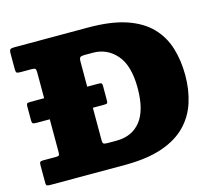

<svg xmlns="http://www.w3.org/2000/svg" viewBox="-106 -881 1132 1012"><g transform="rotate(-15 460.0 -375.0)"><path d="M25 -17V-115Q25 -127.5 29 -131.2Q33 -135 44.5 -135H116.5Q130 -135 132.5 -139.5Q135 -144 135 -158V-335H63.5Q47 -335 42.5 -338.5Q38 -342 38 -355V-429.5Q38 -441.5 41 -445.8Q44 -450 58.5 -450H135V-589.5Q135 -605.5 131 -610.2Q127 -615 111.5 -615H49.5Q33 -615 29 -619.2Q25 -623.5 25 -639V-723.5Q25 -740.5 30.2 -745.2Q35.5 -750 51.5 -750H455Q580 -750 663 -721.8Q746 -693.5 794.8 -642.5Q843.5 -591.5 864.2 -523.2Q885 -455 885 -375Q885 -295 863 -226.8Q841 -158.5 791.2 -107.5Q741.5 -56.5 658.8 -28.2Q576 0 455 0H49Q36.5 0 30.8 -2.2Q25 -4.5 25 -17ZM399 -135H445Q530.5 -135 577.8 -194.2Q625 -253.5 625 -375Q625 -496.5 574 -555.8Q523 -615 445 -615H399.5Q382 -615 376 -610Q370 -605 370 -587V-450H431Q445.5 -450 448.5 -446.2Q451.5 -442.5 451.5 -430.5V-355.5Q451.5 -342.5 448.8 -338.8Q446 -335 430 -335H370V-158Q370 -141.5 376 -138.2Q382 -135 399 -135Z"/></g></svg>

Font: Besley* Fatface
Style: Regular
Weight: 900
Designer: Owen Earl
Foundry: indestructible type*
Version: Version 3.000; ttfautohint (v1.8.3)